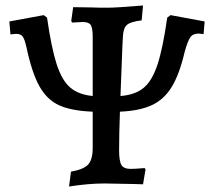

<svg xmlns="http://www.w3.org/2000/svg" viewBox="-20 -667 775 698"><path d="M724 -589 720 -543Q706 -545 702 -545Q681 -545 671.5 -531Q662 -517 651 -477Q632 -396 604 -350.5Q576 -305 531.5 -284.5Q487 -264 416 -261Q413 -179 413 -121Q413 -81 421.5 -67Q430 -53 455 -53Q470 -53 506 -56L509 -51L500 3L469 2L359 0Q303 0 231 11L238 -43Q284 -51 300.5 -69Q317 -87 317 -129V-261Q240 -264 195.5 -284Q151 -304 123.5 -353Q96 -402 76 -496Q70 -523 63 -533.5Q56 -544 38 -544Q34 -544 18 -542L14 -589L139 -612L151 -603Q167 -492 186 -433.5Q205 -375 235 -349Q265 -323 317 -318V-533Q317 -565 310 -576Q303 -587 281 -587L242 -585L239 -591L246 -641L312 -640Q334 -639 373 -639Q400 -639 500 -647L495 -593Q455 -588 442 -577Q429 -566 427 -537L425 -500L418 -318Q471 -322 502 -347.5Q533 -373 552.5 -432Q572 -491 588 -603L600 -612Z"/></svg>

Font: Alegreya SC Medium
Style: Regular
Weight: 500
Designer: Juan Pablo del Peral
Foundry: Huerta Tipografica
Version: Version 2.007; ttfautohint (v1.6)